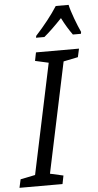

<svg xmlns="http://www.w3.org/2000/svg" viewBox="-113 -989 526 1027"><g transform="rotate(-5 149.5 -476.0)"><path d="M109 -802 107 -792H152C180 -815 213 -847 249 -885C267 -849 287 -817 305 -792H348L350 -802C333 -838 303 -916 296 -952H227C197 -905 155 -852 109 -802ZM-51 0H180L189 -45L118 -61L243 -653L321 -669L331 -714H100L91 -669L163 -653L38 -61L-41 -45Z"/></g></svg>

Font: Noto Sans ExtraCondensed
Style: Italic
Weight: 400
Width: 2
Italic angle: -12°
Designer: Monotype Design Team
Foundry: Monotype Imaging Inc.
Version: Version 2.013